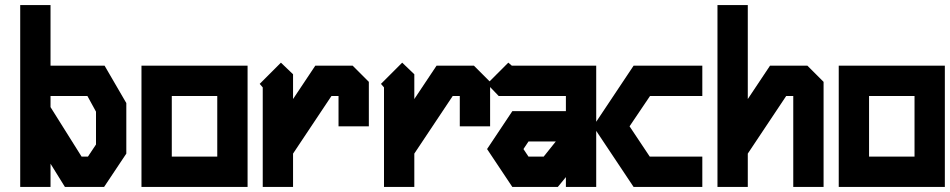

<svg xmlns="http://www.w3.org/2000/svg" viewBox="-20 -740 3760 760"><path d="M60 -720H180V-480H394L480 -332V-132L392 0H237L180 -92V0H60ZM180 -360V-316L303 -120H328L360 -168V-298L326 -360Z M540 -480H960V0H540ZM660 -360V-120H840V-360Z M1092 -492 1140 -446V-348L1228 -480H1376L1440 -416V-240H1320V-360H1292L1140 -132V0H1020V-394L1008 -408Z M1572 -492 1620 -446V-348L1708 -480H1856L1920 -416V-240H1800V-360H1772L1620 -132V0H1500V-394L1488 -408Z M1992 -492 2006 -480H2340V0H2220V-39L2188 0H2008L1908 -150L2008 -300H2220V-360H1954L1908 -408ZM2072 -180 2052 -150 2072 -120H2132L2180 -180Z M2488 -480H2760V-360H2553L2472 -240L2552 -120H2760V0H2488L2328 -240Z M2820 -720H2940V-348L3028 -480H3176L3240 -416V0H3120V-360H3092L2940 -132V0H2820Z M3300 -480H3720V0H3300ZM3420 -360V-120H3600V-360Z"/></svg>

Font: SOV_raksil
Style: bold
Weight: 700
Version: Version 1.00